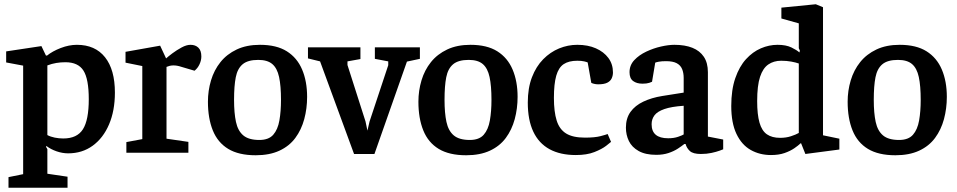

<svg xmlns="http://www.w3.org/2000/svg" viewBox="-20 -719 4504 904"><path d="M20 165V115L89 101V-410L9 -425V-477L175 -502L196 -458L201 -457Q227 -478 266 -493Q305 -508 342 -508Q428 -508 474.5 -449.5Q521 -391 521 -283Q521 -198 493.5 -133.5Q466 -69 416.5 -33Q367 3 301 3Q274 3 246.5 -6.5Q219 -16 198 -32L197 -27L203 -17V99L298 113V165ZM278 -67Q343 -67 370.5 -110.5Q398 -154 398 -252Q398 -347 373 -386.5Q348 -426 288 -426Q266 -426 245 -422.5Q224 -419 203 -411V-83Q218 -75 238 -71Q258 -67 278 -67Z M575 0V-50L650 -64V-408L571 -424V-475L734 -504L762 -444Q773 -454 792.5 -468.5Q812 -483 835 -495.5Q858 -508 877 -508Q900 -508 914 -494.5Q928 -481 928 -453Q928 -435 919.5 -416.5Q911 -398 896 -386L835 -404Q823 -408 814 -409.5Q805 -411 797 -411Q787 -411 779 -409Q771 -407 764 -404V-66L867 -51V0Z M1184 12Q1104 12 1054.5 -18Q1005 -48 982 -105Q959 -162 959 -240Q959 -292 973.5 -340.5Q988 -389 1018 -426.5Q1048 -464 1094.5 -486Q1141 -508 1204 -508Q1282 -508 1330.5 -477.5Q1379 -447 1402.5 -391.5Q1426 -336 1426 -263Q1426 -208 1412.5 -158Q1399 -108 1370.5 -69.5Q1342 -31 1295.5 -9.5Q1249 12 1184 12ZM1201 -60Q1245 -60 1266.5 -84.5Q1288 -109 1295.5 -152Q1303 -195 1303 -249Q1303 -315 1294 -356.5Q1285 -398 1262 -417.5Q1239 -437 1196 -437Q1147 -437 1122.5 -416.5Q1098 -396 1090 -355Q1082 -314 1082 -249Q1082 -187 1091 -145Q1100 -103 1125.5 -81.5Q1151 -60 1201 -60Z M1647 6 1487 -430 1430 -444V-496H1677V-441L1616 -430V-413L1701 -147L1710 -104L1720 -147L1808 -412V-430L1745 -442V-496H1957V-442L1896 -429L1743 6Z M2175 12Q2095 12 2045.5 -18Q1996 -48 1973 -105Q1950 -162 1950 -240Q1950 -292 1964.5 -340.5Q1979 -389 2009 -426.5Q2039 -464 2085.5 -486Q2132 -508 2195 -508Q2273 -508 2321.5 -477.5Q2370 -447 2393.5 -391.5Q2417 -336 2417 -263Q2417 -208 2403.5 -158Q2390 -108 2361.5 -69.5Q2333 -31 2286.5 -9.5Q2240 12 2175 12ZM2192 -60Q2236 -60 2257.5 -84.5Q2279 -109 2286.5 -152Q2294 -195 2294 -249Q2294 -315 2285 -356.5Q2276 -398 2253 -417.5Q2230 -437 2187 -437Q2138 -437 2113.5 -416.5Q2089 -396 2081 -355Q2073 -314 2073 -249Q2073 -187 2082 -145Q2091 -103 2116.5 -81.5Q2142 -60 2192 -60Z M2691 11Q2618 11 2567.5 -16.5Q2517 -44 2491 -99Q2465 -154 2465 -236Q2465 -304 2484.5 -355Q2504 -406 2537.5 -440Q2571 -474 2612.5 -491Q2654 -508 2698 -508Q2748 -508 2785.5 -491.5Q2823 -475 2844.5 -446Q2866 -417 2866 -378Q2866 -363 2860 -350Q2854 -337 2839 -329.5Q2824 -322 2796 -322Q2786 -322 2776.5 -324.5Q2767 -327 2764 -329L2747 -425Q2743 -427 2730.5 -430Q2718 -433 2698 -433Q2658 -433 2634 -417Q2610 -401 2599 -362.5Q2588 -324 2588 -258Q2588 -193 2601 -151.5Q2614 -110 2645.5 -90.5Q2677 -71 2734 -71Q2781 -71 2807.5 -78Q2834 -85 2841 -88L2857 -51Q2854 -48 2834 -32.5Q2814 -17 2778.5 -3Q2743 11 2691 11Z M3070 10Q3019 10 2987 -8Q2955 -26 2941 -55Q2927 -84 2927 -118Q2927 -162 2948.5 -192Q2970 -222 3009 -240.5Q3048 -259 3098 -267L3199 -283V-352Q3199 -376 3191.5 -394Q3184 -412 3166 -421.5Q3148 -431 3116 -431Q3095 -431 3082 -428.5Q3069 -426 3065 -424L3050 -334Q3049 -333 3037 -329Q3025 -325 3005 -325Q2978 -325 2961 -337.5Q2944 -350 2944 -379Q2944 -412 2966.5 -436Q2989 -460 3023 -476Q3057 -492 3092.5 -500Q3128 -508 3155 -508Q3205 -508 3240 -494Q3275 -480 3294 -451.5Q3313 -423 3313 -379V-76L3385 -62V-16Q3383 -15 3368 -9.5Q3353 -4 3330 1Q3307 6 3280 6Q3243 6 3228 -8Q3213 -22 3208 -41H3202Q3191 -32 3172 -19.5Q3153 -7 3127.5 1.5Q3102 10 3070 10ZM3126 -68Q3153 -68 3173 -75Q3193 -82 3199 -86V-221Q3141 -217 3108 -205.5Q3075 -194 3061.5 -176Q3048 -158 3048 -134Q3048 -68 3126 -68Z M3610 11Q3557 11 3514.5 -13Q3472 -37 3447.5 -88.5Q3423 -140 3423 -220Q3423 -296 3442 -351Q3461 -406 3492.5 -440.5Q3524 -475 3562.5 -491.5Q3601 -508 3641 -508Q3681 -508 3706.5 -495.5Q3732 -483 3744 -472L3746 -481L3741 -492V-609L3659 -632V-683L3821 -699L3855 -685V-82L3932 -66V-15L3772 6L3752 -44H3749Q3739 -34 3720 -21Q3701 -8 3674 1.5Q3647 11 3610 11ZM3653 -70Q3681 -70 3704 -77.5Q3727 -85 3741 -93V-420Q3727 -425 3705.5 -429Q3684 -433 3658 -433Q3623 -433 3597.5 -415.5Q3572 -398 3558.5 -357Q3545 -316 3545 -243Q3545 -180 3556 -141.5Q3567 -103 3591 -86.5Q3615 -70 3653 -70Z M4196 12Q4116 12 4066.5 -18Q4017 -48 3994 -105Q3971 -162 3971 -240Q3971 -292 3985.5 -340.5Q4000 -389 4030 -426.5Q4060 -464 4106.5 -486Q4153 -508 4216 -508Q4294 -508 4342.5 -477.5Q4391 -447 4414.5 -391.5Q4438 -336 4438 -263Q4438 -208 4424.5 -158Q4411 -108 4382.5 -69.5Q4354 -31 4307.5 -9.5Q4261 12 4196 12ZM4213 -60Q4257 -60 4278.5 -84.5Q4300 -109 4307.5 -152Q4315 -195 4315 -249Q4315 -315 4306 -356.5Q4297 -398 4274 -417.5Q4251 -437 4208 -437Q4159 -437 4134.5 -416.5Q4110 -396 4102 -355Q4094 -314 4094 -249Q4094 -187 4103 -145Q4112 -103 4137.5 -81.5Q4163 -60 4213 -60Z"/></svg>

Font: Faustina Light SemiBold
Style: Regular
Weight: 600
Version: Version 1.200